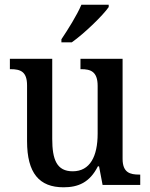

<svg xmlns="http://www.w3.org/2000/svg" viewBox="-20 -786 639 816"><path d="M241 -619V-606H285C339 -644 418 -721 442 -756V-766H326C307 -721 269 -661 241 -619ZM250 10C312 10 361 -10 396 -79H401L416 0H576V-44H572C533 -44 501 -52 501 -111V-536H322V-492H325C364 -492 395 -483 395 -421V-218C395 -122 363 -58 289 -58C221 -58 202 -108 202 -196V-536H22V-492H25C67 -492 95 -482 95 -423V-186C95 -50 147 10 250 10Z"/></svg>

Font: Noto Serif SemiCondensed Medium
Style: Regular
Weight: 500
Width: 4
Designer: Monotype Design Team
Foundry: Monotype Imaging Inc.
Version: Version 2.014